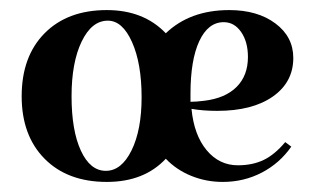

<svg xmlns="http://www.w3.org/2000/svg" viewBox="-20 -352 623 381"><path d="M546 -70 558 -61Q535 -28 499.5 -9.5Q464 9 422 9Q389 9 359.5 -3Q330 -15 309 -37Q266 9 192 9Q114 9 68.5 -37Q23 -83 23 -161Q23 -240 68.5 -286Q114 -332 192 -332Q265 -332 309 -286Q357 -332 435 -332Q491 -332 526.5 -305.5Q562 -279 562 -237Q562 -189 521.5 -160.5Q481 -132 411 -132Q383 -132 360 -136Q365 -84 390 -54Q415 -24 452 -24Q481 -24 503 -34.5Q525 -45 546 -70ZM261 -159Q261 -226 242 -268.5Q223 -311 194 -311Q162 -311 142 -269.5Q122 -228 122 -161Q122 -93 140.5 -53Q159 -13 190 -13Q221 -13 241 -53.5Q261 -94 261 -159ZM358 -166V-150Q369 -150 385 -152Q427 -157 449.5 -179.5Q472 -202 472 -239Q472 -269 458.5 -288.5Q445 -308 424 -308Q393 -308 375.5 -270.5Q358 -233 358 -166Z"/></svg>

Font: Katibeh
Style: Regular
Weight: 400
Designer: Arabic design by Kourosh Beigpour, Latin design by Eduardo Tunni, engineering by Lasse Fister
Version: Version 1.000